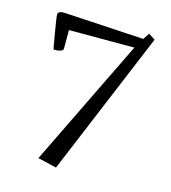

<svg xmlns="http://www.w3.org/2000/svg" viewBox="-98 -644 705 791"><g transform="rotate(15 255.0 -248.0)"><path d="M213 68 133 49 397 -493H118V-415Q118 -407 109.5 -403.5Q101 -400 91.5 -399.5Q82 -399 78 -399Q77 -399 73.5 -418.5Q70 -438 65.5 -464.5Q61 -491 57.5 -514Q54 -537 54 -543Q56 -552 62 -554.5Q68 -557 81 -557L423 -537L441 -564L469 -546Z"/></g></svg>

Font: Mate SC
Style: Regular
Weight: 400
Designer: Eduardo Rodriguez Tunni
Foundry: Eduardo Rodriguez Tunni
Version: Version 1.003; ttfautohint (v1.8.4.7-5d5b);gftools[0.9.24]